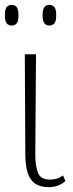

<svg xmlns="http://www.w3.org/2000/svg" viewBox="-43 -759 298 789"><path d="M158 10Q105 10 83 -23Q61 -56 61 -126L59 -536H105L102 -124Q102 -79 112.5 -50Q123 -21 163 -21Q177 -21 189.5 -24.5Q202 -28 216 -38L226 -15Q198 10 158 10ZM160 -654Q147 -654 139.5 -663Q132 -672 132 -696Q132 -721 139.5 -730Q147 -739 160 -739Q173 -739 180.5 -730Q188 -721 188 -696Q188 -672 180.5 -663Q173 -654 160 -654ZM5 -654Q-8 -654 -15.5 -663Q-23 -672 -23 -696Q-23 -721 -15.5 -730Q-8 -739 5 -739Q18 -739 25.5 -730Q33 -721 33 -696Q33 -672 25.5 -663Q18 -654 5 -654Z"/></svg>

Font: Noto Serif SemiCondensed ExtraLight
Style: Regular
Weight: 200
Width: 4
Designer: Monotype Design Team
Foundry: Monotype Imaging Inc.
Version: Version 2.014